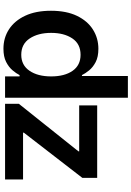

<svg xmlns="http://www.w3.org/2000/svg" viewBox="160 -927 777 1137"><g transform="rotate(90 548.5 -358.5)"><path d="M268.5 9.6Q204.2 9.6 153.4 -23.4Q102.6 -56.5 73.2 -119.3Q43.7 -182.2 43.7 -272Q43.7 -362.9 73.7 -425.4Q103.7 -487.9 154.8 -520.2Q206 -552.6 268.8 -552.6Q317.1 -552.6 347.8 -536.4Q378.6 -520.2 396.8 -497.7Q415.1 -475.1 424.7 -455.3H430V-727.3H558.9V0H432.5V-85.9H424.7Q414.8 -66.1 396 -43.9Q377.1 -21.7 346.2 -6Q315.3 9.6 268.5 9.6ZM304.3 -95.9Q365.8 -95.9 399.1 -144.7Q432.5 -193.5 432.5 -272.7Q432.5 -352.3 399.5 -399.7Q366.5 -447.1 304.3 -447.1Q240.1 -447.1 207.4 -398.1Q174.7 -349.1 174.7 -272.7Q174.7 -196 207.7 -146Q240.8 -95.9 304.3 -95.9ZM1042.6 0H594.8V-81.7L876.1 -434.3V-438.9H604V-545.5H1033.4V-457.7L765.6 -111.2V-106.5H1042.6Z"/></g></svg>

Font: Linik Sans SemiBold
Style: Regular
Weight: 600
Designer: Rasmus Andersson (font), Cristiano Sobral (main changes)
Foundry: rsms
Version: Version 3.018;June 1, 2022;FontCreator 14.0.0.2814 64-bit; t